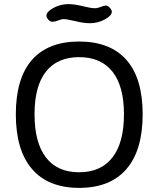

<svg xmlns="http://www.w3.org/2000/svg" viewBox="-20 -908 771 934"><path d="M583 -352Q583 -489 527 -559.5Q471 -630 365 -630Q259 -630 203.5 -559.5Q148 -489 148 -352Q148 -214 203.5 -142Q259 -70 365 -70Q471 -70 527 -142Q583 -214 583 -352ZM365 6Q215 6 136 -85.5Q57 -177 57 -352Q57 -527 135.5 -616.5Q214 -706 365 -706Q516 -706 595 -616.5Q674 -527 674 -352Q674 -177 595 -85.5Q516 6 365 6ZM524 -851Q524 -832 490 -813.5Q456 -795 417 -795Q388 -795 347 -805Q306 -815 289 -815Q280 -815 263 -808.5Q246 -802 235 -802Q224 -802 215 -812.5Q206 -823 206 -832Q206 -851 240 -869.5Q274 -888 313 -888Q342 -888 382.5 -878Q423 -868 441 -868Q455 -868 470.5 -874.5Q486 -881 495 -881Q505 -881 514.5 -870Q524 -859 524 -851Z"/></svg>

Font: mmAsap
Style: Regular
Weight: 400
Designer: Pablo Cosgaya
Foundry: Omnibus-Type
Version: Version 1.001